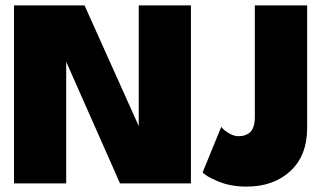

<svg xmlns="http://www.w3.org/2000/svg" viewBox="-20 -680 1219 712"><path d="M425 0 225.5 -451V0H32V-660H293.5L494.5 -212.5V-660H688V0ZM1119 -205Q1119 -103.5 1057 -45.8Q995 12 894 12Q835.5 12 789.2 -7.2Q743 -26.5 731.5 -41L800.5 -209.5Q810.5 -196.5 829 -185.8Q847.5 -175 863.5 -175Q874.5 -175 883.2 -177Q892 -179 902.5 -185.5Q913 -192 919 -207.5Q925 -223 925 -246.5V-660H1119Z"/></svg>

Font: League Spartan Black
Style: Regular
Weight: 900
Foundry: The League of Moveable Type
Version: Version 2.002